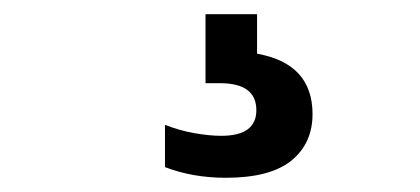

<svg xmlns="http://www.w3.org/2000/svg" viewBox="-20 -30 590 270"><path d="M297.5 220Q251 220 212 205V145.5Q232 153.5 253.2 157.2Q274.5 161 291 161Q340.5 161 340.5 125Q340.5 87 289.5 87H269V-10H341.5V45.5Q419.5 59.5 419.5 130.5Q419.5 171.5 389.8 195.8Q360 220 297.5 220Z"/></svg>

Font: Encode Sans Semi Condensed
Style: Bold
Weight: 700
Width: 4
Designer: Multiple Designers
Foundry: Impallari Type
Version: Version 3.000; ttfautohint (v1.8.3) -l 8 -r 50 -G 200 -x 14 